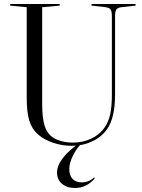

<svg xmlns="http://www.w3.org/2000/svg" viewBox="-20 -710 706 956"><path d="M507 -674 436 -682V-690H655V-682L583 -674Q565 -671 559 -662Q553 -653 553 -629V-245Q553 -182 543.5 -140Q534 -98 514 -68Q487 -29 440 -6.5Q393 16 336 16Q290 16 245 1Q200 -14 170 -40Q139 -67 126 -109Q113 -151 113 -225V-674L31 -682V-690H277V-682L190 -674V-192Q190 -119 203.5 -80Q217 -41 249 -22Q266 -12 291 -6Q316 0 343 0Q393 0 435 -20Q477 -40 502 -77Q521 -105 529 -142.5Q537 -180 537 -240V-629Q537 -653 531 -662Q525 -671 507 -674ZM354 226Q313 226 288.5 205Q264 184 264 149Q264 114 294 75.5Q324 37 378 1H390Q364 24 344.5 62.5Q325 101 325 132Q325 164 341.5 181Q358 198 387 198Q423 198 449 173L452 178Q411 226 354 226Z"/></svg>

Font: Libre Caslon Display
Style: Regular
Weight: 400
Designer: Pablo Impallari, Rodrigo Fuenzalida
Foundry: Pablo Impallari, Rodrigo Fuenzalida
Version: Version 1.100; ttfautohint (v1.6) -l 8 -r 50 -G 200 -x 14 -D